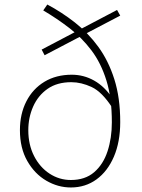

<svg xmlns="http://www.w3.org/2000/svg" viewBox="-20 -815 626 848"><path d="M293 13Q236 13 184.5 -17Q133 -47 100.5 -104Q68 -161 68 -240Q68 -312 96.5 -367.5Q125 -423 176.5 -454Q228 -485 297 -485Q350 -485 396 -459Q442 -433 476 -382V-339Q431 -409 385 -430.5Q339 -452 295 -452Q232 -452 190 -422.5Q148 -393 126.5 -344.5Q105 -296 105 -240Q105 -176 130.5 -126Q156 -76 199 -48Q242 -20 293 -20Q356 -20 396 -54.5Q436 -89 455 -147Q474 -205 474 -275Q474 -382 450 -459.5Q426 -537 383.5 -593Q341 -649 286.5 -691Q232 -733 171 -769L189 -795Q253 -761 311 -715.5Q369 -670 414 -608.5Q459 -547 485 -465Q511 -383 511 -276Q511 -188 483 -123Q455 -58 406 -22.5Q357 13 293 13ZM177 -571 164 -596 497 -771 511 -746Z"/></svg>

Font: Noto Sans TC Thin Thin
Style: Regular
Weight: 250
Version: Version 2.004-H2;hotconv 1.0.118;makeotfexe 2.5.65603